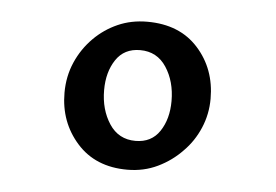

<svg xmlns="http://www.w3.org/2000/svg" viewBox="-33 -605 534 372"><g transform="rotate(5 233.5 -419.5)"><path d="M226 -275Q164 -275 128 -315.5Q92 -356 92 -413Q92 -445 104 -472.5Q116 -500 137 -521Q157 -541 183 -552.5Q209 -564 240 -564Q303 -564 339 -524Q375 -484 375 -426Q375 -396 363.5 -369Q352 -342 332 -322Q312 -301 285 -288Q258 -275 226 -275ZM237 -332Q268 -332 284 -356Q300 -380 300 -415Q300 -453 282 -480.5Q264 -508 231 -508Q200 -508 184 -484Q168 -460 168 -425Q168 -387 186 -359.5Q204 -332 237 -332Z"/></g></svg>

Font: Noto Serif Devanagari SemiCondensed
Style: Bold
Weight: 700
Width: 4
Designer: Universal Thirst, Indian Type Foundry and the Monotype Design Team
Foundry: Monotype Imaging Inc.
Version: Version 2.004; ttfautohint (v1.8.4.7-5d5b)